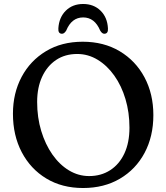

<svg xmlns="http://www.w3.org/2000/svg" viewBox="-20 -926 835 964"><path d="M395.5 -716.5Q501 -716.5 581 -668.8Q661 -621 705.5 -537.8Q750 -454.5 750 -348Q750 -241 705.8 -158.2Q661.5 -75.5 582 -28.8Q502.5 18 397 18Q291.5 18 212.5 -29.8Q133.5 -77.5 89.2 -161.8Q45 -246 45 -355Q45 -458 88.5 -539.8Q132 -621.5 210.8 -669Q289.5 -716.5 395.5 -716.5ZM630 -285Q630 -361.5 610 -428.5Q590 -495.5 554 -546.2Q518 -597 470.2 -626Q422.5 -655 367.5 -655Q306.5 -655 261.5 -624.8Q216.5 -594.5 191.5 -540.5Q166.5 -486.5 166.5 -414Q166.5 -336 187 -268.5Q207.5 -201 243.2 -150Q279 -99 326.2 -70.5Q373.5 -42 427.5 -42Q487.5 -42 533.2 -71.5Q579 -101 604.5 -155.5Q630 -210 630 -285ZM397.5 -838.5Q339.5 -838.5 312.5 -772.5Q302.5 -756.5 291.5 -756.5Q271 -756.5 273 -784Q276.5 -839 310.5 -872.5Q344.5 -906 397.5 -906Q450.5 -906 484.8 -872.5Q519 -839 522 -784Q524 -756.5 503.5 -756.5Q492.5 -756.5 483 -772.5Q455.5 -838.5 397.5 -838.5Z"/></svg>

Font: Fraunces 9pt S100
Style: Regular
Weight: 400
Version: Version 1.000; ttfautohint (v1.8.3)